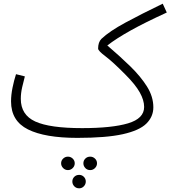

<svg xmlns="http://www.w3.org/2000/svg" viewBox="-20 -728 926 1043"><path d="M400 21Q224 21 132 -25Q40 -71 40 -177Q40 -212 48 -251.5Q56 -291 67 -325L115 -313Q108 -287 100.5 -254.5Q93 -222 93 -191Q93 -104 171.5 -68Q250 -32 426 -32Q588 -32 675.5 -58Q763 -84 763 -147Q763 -184 739 -226.5Q715 -269 662 -322Q593 -392 553 -422Q513 -452 513 -464Q513 -499 531 -517Q574 -558 661 -605Q748 -652 864 -708L886 -660Q766 -605 689 -562Q612 -519 563 -481Q631 -423 687.5 -368Q744 -313 778.5 -258Q813 -203 813 -145Q813 -94 775 -56.5Q737 -19 647 1Q557 21 400 21ZM470 196Q454 196 443.5 185Q433 174 433 159Q433 144 443.5 133.5Q454 123 470 123Q485 123 496 133.5Q507 144 507 159Q507 174 496 185Q485 196 470 196ZM349 196Q334 196 323 185Q312 174 312 159Q312 144 323 133.5Q334 123 349 123Q364 123 375 133.5Q386 144 386 159Q386 174 375 185Q364 196 349 196ZM410 295Q394 295 383.5 284Q373 273 373 258Q373 243 383.5 232.5Q394 222 410 222Q425 222 435.5 232.5Q446 243 446 258Q446 273 435.5 284Q425 295 410 295Z"/></svg>

Font: Noto Sans Arabic Light
Style: Regular
Weight: 300
Designer: Monotype Design Team, Nadine Chahine, Nizar Qandah and Khaled Hosny
Foundry: Monotype Imaging Inc.
Version: Version 2.012; ttfautohint (v1.8.4.7-5d5b)